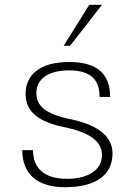

<svg xmlns="http://www.w3.org/2000/svg" viewBox="-20 -771 563 802"><path d="M73 -144C73 -41 139 11 252 11C372 11 450 -34 450 -131C450 -201 388 -248 284 -271L257 -277C164 -299 132 -333 132 -382C132 -443 184 -477 268 -477C359 -477 396 -438 396 -366H440C440 -464 384 -512 269 -512C142 -512 87 -455 87 -379C87 -318 122 -269 234 -243L262 -237C360 -214 406 -178 406 -123C406 -60 346 -24 260 -24C167 -24 118 -66 118 -144ZM406 -751H353L246 -580H273Z"/></svg>

Font: Perun ExtraLight
Style: Regular
Weight: 200
Foundry: Copyright (c) Stefan Peev, Context Ltd, 2016
Version: Version 1.089